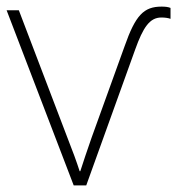

<svg xmlns="http://www.w3.org/2000/svg" viewBox="-20 -561 540 581"><path d="M203 0H241L389 -411C413 -478 433 -508 468 -508C478 -508 488 -507 496 -504V-537C489 -540 480 -541 469 -541C415 -541 390 -515 357 -421L257 -144C243 -104 232 -71 223 -43H221C212 -71 200 -104 183 -147L37 -530H0Z"/></svg>

Font: Noto Sans Mono ExtraCondensed ExtraLight
Style: Regular
Weight: 200
Width: 2
Designer: Monotype Design Team
Foundry: Monotype Imaging Inc.
Version: Version 2.014